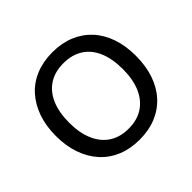

<svg xmlns="http://www.w3.org/2000/svg" viewBox="-169 -914 1123 1123"><g transform="rotate(-45 392.5 -352.5)"><path d="M393 9Q317 9 256 -16Q195 -41 151.5 -88.5Q108 -136 84.5 -203Q61 -270 61 -353Q61 -436 84.5 -502.5Q108 -569 151 -616.5Q194 -664 255.5 -689Q317 -714 393 -714Q469 -714 530 -689Q591 -664 634.5 -617Q678 -570 701 -503.5Q724 -437 724 -354Q724 -270 701 -203Q678 -136 634.5 -88.5Q591 -41 530 -16Q469 9 393 9ZM393 -82Q463 -82 512.5 -114Q562 -146 588.5 -206.5Q615 -267 615 -353Q615 -439 589 -499.5Q563 -560 513 -591.5Q463 -623 393 -623Q323 -623 273.5 -591.5Q224 -560 197.5 -499.5Q171 -439 171 -353Q171 -268 197.5 -207Q224 -146 273.5 -114Q323 -82 393 -82Z"/></g></svg>

Font: Nunito Sans 11pt SemiBold
Style: Regular
Weight: 600
Version: Version 3.101;gftools[0.9.27]